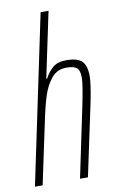

<svg xmlns="http://www.w3.org/2000/svg" viewBox="-85 -789 498 835"><g transform="rotate(-10 164.0 -371.5)"><path d="M156 -743H191L130 -454H134Q148 -481 169 -499.5Q190 -518 231 -518Q278 -518 298 -498.5Q318 -479 318 -432Q318 -400 302 -320L234 0H199L265 -315Q283 -402 283 -432Q283 -464 270 -475Q257 -486 224 -486Q183 -486 158 -455.5Q133 -425 119 -381Q105 -337 90 -264L34 0H0Z"/></g></svg>

Font: Saira Ultra Condensed Thin
Style: Italic
Weight: 100
Width: 1
Italic angle: -12°
Designer: Hector Gatti with collaboration of the Omnibus-Type team
Foundry: Omnibus-Type
Version: Version 1.001; ttfautohint (v1.8)